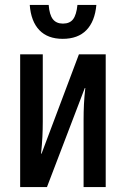

<svg xmlns="http://www.w3.org/2000/svg" viewBox="-20 -761 512 781"><path d="M62 0V-540H154V-267Q154 -235 152.5 -204.5Q151 -174 147 -136H149L301 -540H410V0H320V-274Q320 -306 321.5 -337Q323 -368 327 -403H325L171 0ZM235 -603Q174 -603 140 -638.5Q106 -674 101 -741H178Q181 -701 195 -683Q209 -665 236 -665Q264 -665 277.5 -683Q291 -701 295 -741H372Q366 -674 331.5 -638.5Q297 -603 235 -603Z"/></svg>

Font: Noto Sans ExtraCondensed Medium
Style: Regular
Weight: 500
Width: 2
Designer: Monotype Design Team
Foundry: Monotype Imaging Inc.
Version: Version 2.013; ttfautohint (v1.8.4.7-5d5b)